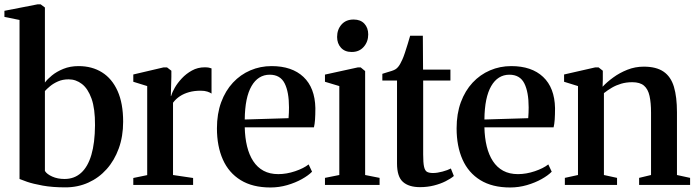

<svg xmlns="http://www.w3.org/2000/svg" viewBox="-25 -838 3159 870"><path d="M-5 -761.5V-789L146 -818.5H159L178.5 -804V-464Q189 -478.5 210.2 -496Q231.5 -513.5 262.2 -526Q293 -538.5 331 -538.5Q392 -538.5 437.2 -510.2Q482.5 -482 507.8 -425.8Q533 -369.5 533 -286.5Q533 -220 513.2 -165.5Q493.5 -111 458.2 -71.5Q423 -32 375.2 -10.5Q327.5 11 271.5 11Q212.5 11 168.5 3Q124.5 -5 97.8 -14.2Q71 -23.5 63.5 -27V-747.5ZM286 -478.5Q259 -478.5 238 -469.2Q217 -460 202 -447.5Q187 -435 178.5 -425.5V-63.5Q187 -49 211.5 -38Q236 -27 267.5 -27Q311.5 -27 342.2 -54.5Q373 -82 389 -136.2Q405 -190.5 405.5 -270.5Q406 -345.5 389.8 -391Q373.5 -436.5 346.2 -457.5Q319 -478.5 286 -478.5Z M579 0V-31.5L642 -44.5V-448L579 -467.5V-500.5L715.5 -532.5H732L751.5 -517.5V-489.5L749 -402L751.5 -405.5Q755 -419.5 767 -440.5Q779 -461.5 798.8 -482.8Q818.5 -504 844.8 -518.5Q871 -533 902.5 -533Q914 -533 921.5 -531.5Q929 -530 933.5 -528V-414Q927.5 -418.5 915 -422.8Q902.5 -427 884 -427Q855.5 -427 832 -420.5Q808.5 -414 790.2 -402Q772 -390 759 -372.5V-45L850 -31.5V0Z M1200.5 11.5Q1119.5 11.5 1065.5 -21.8Q1011.5 -55 984.8 -115.2Q958 -175.5 958 -256.5Q958 -322.5 977.2 -374.8Q996.5 -427 1030.5 -463.5Q1064.5 -500 1109.5 -519.2Q1154.5 -538.5 1205.5 -538.5Q1298 -538.5 1350 -489.5Q1402 -440.5 1404 -348.5Q1404 -317 1402.5 -296Q1401 -275 1397.5 -261H1084Q1085 -214 1094.5 -175Q1104 -136 1122.5 -107.8Q1141 -79.5 1169.2 -64.2Q1197.5 -49 1236 -49Q1273.5 -49 1312.5 -62.2Q1351.5 -75.5 1373.5 -93L1389 -60Q1372.5 -43 1343 -26.5Q1313.5 -10 1276.5 0.8Q1239.5 11.5 1200.5 11.5ZM1084 -296.5 1282.5 -302.5Q1283.5 -315 1284 -327.2Q1284.5 -339.5 1284.5 -351.5Q1284.5 -421 1264.8 -460.2Q1245 -499.5 1197 -499.5Q1171 -499.5 1150.2 -486.5Q1129.5 -473.5 1114.8 -448Q1100 -422.5 1092.2 -384.8Q1084.5 -347 1084 -296.5Z M1447.5 0V-32L1512.5 -45V-448L1447.5 -467.5V-500L1596 -532.5H1609.5L1629.5 -516V-45L1695 -32V0ZM1568 -602.5Q1537.5 -602.5 1520 -621.8Q1502.5 -641 1502.5 -670.5Q1502.5 -704 1522.5 -726.8Q1542.5 -749.5 1577 -749.5H1578Q1608.5 -749.5 1626 -730.8Q1643.5 -712 1643.5 -682Q1643.5 -649 1623.2 -625.8Q1603 -602.5 1569 -602.5Z M1878 10Q1827.5 10 1800.8 -13.8Q1774 -37.5 1774 -97.5V-473H1707.5V-503.5Q1716 -506.5 1727.5 -509.8Q1739 -513 1749.5 -516.5Q1760 -520 1766 -523.5Q1773.5 -528 1779 -534.8Q1784.5 -541.5 1789.2 -550.2Q1794 -559 1798.5 -569Q1803.5 -580 1809.8 -599Q1816 -618 1822.5 -638.8Q1829 -659.5 1833.5 -676H1891L1892 -522.5H2016V-473H1892.5V-138.5Q1892.5 -100.5 1896.5 -82.5Q1900.5 -64.5 1910.2 -59.2Q1920 -54 1937 -54Q1956 -54 1980 -60.5Q2004 -67 2018 -74.5L2031.5 -40.5Q2017.5 -28.5 1994.2 -16.8Q1971 -5 1941.2 2.5Q1911.5 10 1878 10Z M2286.5 11.5Q2205.5 11.5 2151.5 -21.8Q2097.5 -55 2070.8 -115.2Q2044 -175.5 2044 -256.5Q2044 -322.5 2063.2 -374.8Q2082.5 -427 2116.5 -463.5Q2150.5 -500 2195.5 -519.2Q2240.5 -538.5 2291.5 -538.5Q2384 -538.5 2436 -489.5Q2488 -440.5 2490 -348.5Q2490 -317 2488.5 -296Q2487 -275 2483.5 -261H2170Q2171 -214 2180.5 -175Q2190 -136 2208.5 -107.8Q2227 -79.5 2255.2 -64.2Q2283.5 -49 2322 -49Q2359.5 -49 2398.5 -62.2Q2437.5 -75.5 2459.5 -93L2475 -60Q2458.5 -43 2429 -26.5Q2399.5 -10 2362.5 0.8Q2325.5 11.5 2286.5 11.5ZM2170 -296.5 2368.5 -302.5Q2369.5 -315 2370 -327.2Q2370.5 -339.5 2370.5 -351.5Q2370.5 -421 2350.8 -460.2Q2331 -499.5 2283 -499.5Q2257 -499.5 2236.2 -486.5Q2215.5 -473.5 2200.8 -448Q2186 -422.5 2178.2 -384.8Q2170.5 -347 2170 -296.5Z M2594 -45V-448L2531 -467.5V-500.5L2671.5 -532.5H2687.5L2706.5 -517.5V-478L2705.5 -445Q2725 -466 2753.8 -487Q2782.5 -508 2817.8 -522Q2853 -536 2892 -536Q2949 -536 2982 -513.2Q3015 -490.5 3028.8 -444.5Q3042.5 -398.5 3042.5 -329.5V-45L3102 -32V0H2871V-32L2925 -45V-327.5Q2925 -372.5 2918.2 -403.2Q2911.5 -434 2893.2 -449.8Q2875 -465.5 2840 -465.5Q2813 -465.5 2790 -458.8Q2767 -452 2747.8 -440.8Q2728.5 -429.5 2711.5 -416V-45L2771 -32V0H2534.5V-32Z"/></svg>

Font: Merriweather 96pt SemiBold
Style: Regular
Weight: 600
Version: Version 2.100